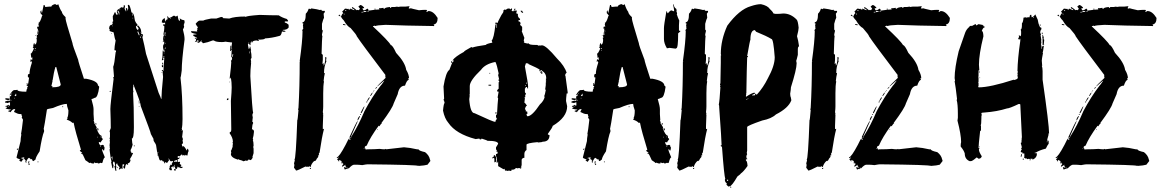

<svg xmlns="http://www.w3.org/2000/svg" viewBox="-20 -773 5604 925"><path d="M243.2 -752.9H247.1L252.9 -749H254.9L260.7 -752.9Q269.5 -726.6 278.3 -715.8Q278.3 -706.5 295.9 -690.4V-682.6Q295.9 -673.3 329.1 -565.4Q329.1 -556.2 356.4 -485.4Q356.4 -478 383.8 -395.5V-393.6H395.5Q452.1 -382.8 452.1 -360.4Q455.6 -360.4 458 -354.5Q451.2 -301.8 436.5 -301.8Q425.3 -295.9 420.9 -295.9V-293.9Q430.7 -260.7 430.7 -247.1V-223.6Q430.7 -213.9 432.6 -194.3H430.7L434.6 -182.6Q432.6 -178.7 432.6 -176.8L436.5 -178.7Q436.5 -173.3 446.3 -159.2L444.3 -155.3Q457.5 -120.1 467.8 -120.1Q469.7 -116.2 469.7 -114.3V-108.4Q472.7 -108.4 475.6 -102.5Q465.8 -90.8 465.8 -86.9L456.1 -88.9V-86.9Q457.5 -73.2 467.8 -73.2Q471.2 -75.2 475.6 -75.2Q478.5 -75.2 481.4 -69.3Q479.5 -69.3 479.5 -67.4Q483.4 -66.9 483.4 -63.5V-57.6L481.4 -47.9Q475.6 -47.9 475.6 -53.7H471.7V-51.8Q471.7 -46.4 485.4 -14.6Q479.5 -14.6 473.6 10.7L469.7 12.7H467.8Q465.8 12.7 465.8 10.7Q458 14.6 454.1 14.6Q448.2 12.7 448.2 10.7L444.3 12.7H440.4Q435.5 8.8 434.6 8.8Q432.6 12.7 432.6 14.6H426.8Q421.4 14.6 415 10.7Q411.1 12.7 409.2 12.7Q409.2 9.8 391.6 -1Q377.9 -31.7 376 -32.2Q370.1 -32.2 370.1 -36.1H376Q376 -38.6 364.3 -45.9Q364.3 -48.8 370.1 -51.8Q342.8 -140.1 335 -180.7Q333 -180.7 333 -182.6L329.1 -180.7Q319.8 -190.9 301.8 -196.3V-198.2L305.7 -200.2L303.7 -204.1Q309.6 -213.4 309.6 -241.2Q301.8 -263.7 301.8 -272.5Q280.8 -272.5 235.4 -252.9Q206.1 -248 206.1 -245.1Q194.3 -168 190.4 -151.4Q192.4 -147.9 192.4 -143.6V-139.6Q182.6 -117.2 170.9 -43.9Q151.4 -15.1 151.4 -4.9L141.6 2.9H139.6Q136.7 2.9 133.8 -6.8Q129.9 -4.9 127.9 -4.9Q127.9 -7.8 120.1 -12.7Q114.7 -12.2 106.4 4.9Q108.4 8.8 108.4 10.7Q104.5 8.8 102.5 8.8V4.9L104.5 1Q102.5 1 98.6 -6.8Q94.7 -4.9 92.8 -4.9V-8.8H96.7V-14.6H92.8L83 -12.7V-8.8L86.9 -10.7L90.8 -4.9Q83.5 6.8 81.1 6.8Q76.2 1 73.2 1V-2.9H77.1V-4.9Q59.6 -10.3 59.6 -14.6L79.1 -92.8Q79.1 -105.5 83 -126H81.1Q85 -143.6 90.8 -196.3L85 -206.1V-208Q85 -210 86.9 -210Q83 -219.7 83 -223.6H75.2Q65.9 -223.6 47.9 -233.4V-235.4L53.7 -247.1H45.9Q37.6 -244.1 30.3 -231.4Q30.3 -235.4 20.5 -235.4V-239.3L32.2 -243.2V-245.1Q6.8 -247.6 6.8 -252.9Q14.6 -252.9 14.6 -258.8H6.8V-262.7Q14.6 -262.7 20.5 -268.6Q21 -264.6 24.4 -264.6H28.3V-280.3Q24.9 -280.3 16.6 -276.4Q13.7 -278.3 4.9 -278.3V-284.2L18.6 -288.1L22.5 -286.1Q30.3 -289.1 30.3 -292L26.4 -293.9Q22.5 -293.5 22.5 -290Q4.9 -292.5 4.9 -295.9Q5.4 -299.8 8.8 -299.8L28.3 -297.9L26.4 -307.6Q34.2 -310.5 34.2 -313.5V-319.3L26.4 -313.5V-315.4Q41 -338.9 47.9 -338.9Q61.5 -338.9 63.5 -340.8Q63.5 -331.1 106.4 -331.1Q107.4 -342.3 112.3 -348.6L110.4 -352.5L114.3 -354.5Q114.3 -360.4 108.4 -360.4V-364.3Q108.4 -366.2 110.4 -366.2L108.4 -370.1V-372.1H112.3V-364.3Q116.7 -364.3 120.1 -399.4Q114.3 -399.4 114.3 -403.3V-411.1Q114.3 -416 122.1 -417Q122.1 -436.5 133.8 -471.7Q131.8 -475.1 131.8 -479.5H129.9V-475.6H126L127.9 -487.3H131.8V-483.4Q135.7 -483.4 135.7 -487.3V-497.1L131.8 -495.1H129.9V-501L127.9 -514.6Q133.3 -514.6 143.6 -540Q140.6 -540 137.7 -545.9L141.6 -547.9Q141.6 -549.8 139.6 -549.8Q141.6 -565.4 145.5 -565.4Q147.5 -562 147.5 -557.6Q157.2 -560.1 157.2 -581.1L155.3 -590.8L159.2 -592.8L157.2 -596.7V-606.4H159.2L163.1 -604.5V-610.4H159.2Q159.2 -613.3 163.1 -627.9H161.1L163.1 -631.8V-635.7L159.2 -633.8V-643.6Q161.1 -643.6 165 -645.5Q165 -643.6 167 -643.6V-647.5L165 -655.3Q167 -659.2 167 -661.1Q165 -661.1 165 -663.1Q172.9 -663.1 182.6 -696.3Q184.6 -696.3 184.6 -698.2L174.8 -710V-717.8Q175.3 -721.7 178.7 -721.7H180.7Q180.7 -719.7 178.7 -719.7Q180.7 -716.3 180.7 -711.9H182.6L190.4 -749H194.3L198.2 -739.3L217.8 -741.2H227.5Q227.5 -747.6 243.2 -752.9ZM165 -626V-620.1H167V-626ZM163.1 -616.2V-612.3H165V-616.2ZM151.4 -604.5H153.3V-600.6H151.4ZM147.5 -538.1 151.4 -536.1V-542Q147.5 -541.5 147.5 -538.1ZM147.5 -532.2V-528.3H149.4V-532.2ZM247.1 -450.2Q239.3 -426.3 233.4 -385.7H231.4Q231.4 -383.8 233.4 -383.8L227.5 -358.4H233.4L231.4 -354.5V-352.5H233.4Q272.5 -352.5 272.5 -366.2L251 -450.2ZM36.1 -325.2V-321.3H38.1V-325.2ZM55.7 -321.3Q55.7 -317.9 49.8 -311.5Q51.8 -311.5 55.7 -309.6Q56.2 -313.5 59.6 -313.5Q57.6 -316.9 57.6 -321.3ZM49.8 -301.8V-297.9H51.8V-301.8ZM32.2 -292V-288.1H34.2V-292ZM18.6 -260.7V-258.8H22.5V-260.7ZM280.3 -260.7H284.2V-256.8H280.3ZM440.4 -180.7Q444.3 -180.2 444.3 -176.8V-172.9H440.4ZM448.2 -155.3H450.2Q454.1 -154.8 454.1 -151.4V-145.5H450.2ZM448.2 -114.3V-110.4H450.2V-114.3ZM461.9 -114.3V-112.3H465.8V-114.3ZM461.9 -71.3V-67.4H465.8V-71.3ZM67.4 -57.6V-55.7Q67.4 -52.7 61.5 -49.8V-55.7Q63.5 -55.7 67.4 -57.6ZM116.2 4.9H122.1V6.8Q122.1 7.8 118.2 12.7V14.6Q124 14.6 124 18.6L118.2 22.5L116.2 8.8ZM161.1 4.9H165V8.8H161.1Z M599.6 -750Q606 -750 613.3 -712.9Q625 -712.9 628.9 -679.7Q628.9 -667.5 652.3 -642.6Q660.2 -631.8 660.2 -619.1H658.2Q658.2 -609.4 666 -607.4Q666 -609.4 668 -609.4V-601.6H669.9Q666 -596.7 666 -593.8Q675.8 -555.2 683.6 -513.7L744.1 -326.2Q755.9 -300.8 755.9 -296.9H757.8Q757.8 -323.7 765.6 -402.3Q763.7 -419.4 763.7 -431.6H759.8V-435.5H765.6V-431.6H767.6Q767.6 -447.8 771.5 -492.2V-496.1L767.6 -494.1Q767.6 -496.1 765.6 -496.1V-494.1L767.6 -484.4L759.8 -482.4V-484.4Q763.7 -494.6 763.7 -525.4V-529.3H767.6V-523.4L771.5 -525.4Q771.5 -523.4 773.4 -523.4V-529.3Q765.6 -529.3 765.6 -546.9Q765.6 -560.5 771.5 -560.5V-562.5Q771.5 -564.5 769.5 -564.5L771.5 -568.4V-572.3Q767.6 -570.3 765.6 -570.3H763.7V-572.3H767.6L765.6 -585.9Q766.1 -599.6 769.5 -599.6L767.6 -609.4Q771.5 -630.4 771.5 -636.7V-648.4Q765.6 -648.4 765.6 -652.3Q766.1 -656.2 769.5 -656.2H771.5L775.4 -654.3V-664.1H773.4L769.5 -662.1Q766.1 -664.1 759.8 -664.1V-668Q759.8 -679.7 773.4 -685.5L775.4 -681.6Q773.4 -677.7 773.4 -675.8Q777.3 -675.8 777.3 -669.9H779.3Q779.3 -679.7 787.1 -679.7V-685.5L785.2 -695.3Q793 -691.4 793 -685.5Q804.7 -688.5 816.4 -697.3H820.3L826.2 -693.4H828.1L834 -697.3H835.9Q839.4 -671.9 845.7 -671.9Q845.7 -677.7 847.7 -677.7L845.7 -681.6V-683.6H847.7Q855 -676.8 867.2 -675.8L869.1 -671.9V-662.1L865.2 -656.2Q865.2 -654.3 867.2 -654.3L865.2 -650.4L867.2 -646.5Q867.2 -640.1 861.3 -630.9Q869.1 -601.6 869.1 -585.9V-582Q855.5 -479.5 855.5 -433.6Q851.1 -398.4 849.6 -398.4Q859.4 -315.9 859.4 -199.2Q859.4 -168 855.5 -152.3L857.4 -148.4L855.5 -144.5V-142.6H857.4V-146.5L861.3 -144.5L857.4 -113.3Q861.3 -105.5 861.3 -101.6L859.4 -97.7L861.3 -85.9V-84Q861.3 -81.1 855.5 -78.1Q857.4 -74.7 857.4 -68.4H859.4Q861.3 -68.4 861.3 -70.3Q868.7 -68.4 878.9 -48.8H880.9Q880.9 -56.6 884.8 -56.6Q888.7 -50.3 888.7 -44.9Q885.3 -40.5 882.8 -23.4L878.9 -25.4L875 -23.4Q875 -27.3 871.1 -27.3Q871.1 -23.4 867.2 -23.4L861.3 -27.3Q861.3 -23.4 857.4 -23.4V-29.3H855.5Q855.5 -27.8 843.8 -19.5L839.8 -21.5Q835.9 -21 835.9 -17.6V-13.7L843.8 -11.7V-7.8L835.9 -5.9Q836.4 7.8 839.8 7.8Q843.8 5.9 845.7 5.9L847.7 9.8Q845.7 13.7 845.7 15.6Q850.6 21.5 853.5 21.5V23.4L849.6 29.3L853.5 31.2L857.4 29.3L859.4 33.2V35.2L851.6 37.1Q851.6 35.2 849.6 35.2Q849.6 37.1 847.7 37.1Q847.7 33.2 843.8 33.2Q843.8 35.2 841.8 35.2Q841.8 32.2 835.9 29.3Q833.5 41 830.1 41H828.1Q825.2 41 822.3 35.2L824.2 31.2Q817.9 27.3 814.5 27.3L816.4 31.2V33.2H812.5V29.3H810.5L804.7 33.2Q808.6 43 808.6 46.9H798.8L794.9 41Q796.4 33.2 798.8 33.2L796.9 29.3L802.7 19.5L806.6 21.5H808.6V19.5Q808.6 17.6 806.6 17.6L814.5 3.9Q810.5 3.9 810.5 2L806.6 3.9H802.7Q800.3 3.9 793 -9.8L791 -5.9Q794.9 -5.4 794.9 -2L785.2 11.7H783.2L777.3 7.8H775.4V13.7H771.5Q771.5 3.9 767.6 3.9Q767.6 5.9 765.6 5.9L759.8 -2L755.9 0H752Q747.6 0 742.2 -23.4Q738.3 -23.4 738.3 -25.4L740.2 -29.3Q736.8 -37.1 732.4 -70.3Q732.4 -77.1 720.7 -93.8Q718.8 -100.6 718.8 -101.6H720.7L707 -127Q707 -133.8 658.2 -261.7Q658.2 -277.8 623 -365.2H621.1V-361.3Q621.1 -359.4 623 -359.4L621.1 -349.6V-341.8Q621.1 -335.4 623 -332Q623 -330.1 621.1 -326.2Q625 -265.6 625 -164.1V-158.2Q625 -105.5 615.2 -105.5Q617.2 -78.1 619.1 -76.2Q613.8 -56.6 609.4 -50.8V-43Q613.3 -43 613.3 -35.2H615.2L619.1 -37.1Q619.1 -35.2 621.1 -35.2Q613.8 -18.1 605.5 -5.9V-3.9H609.4Q606.9 13.7 595.7 13.7V15.6L597.7 19.5L593.8 21.5Q593.8 17.6 589.8 17.6Q584.5 17.6 582 39.1H580.1Q577.1 39.1 574.2 33.2V29.3L578.1 23.4V17.6Q574.7 19.5 570.3 19.5V41H568.4L562.5 37.1Q562.5 40 556.6 43H552.7V41L556.6 33.2L546.9 21.5Q544.9 18.1 544.9 13.7Q542 13.7 539.1 19.5V23.4Q539.1 27.8 541 31.2Q539.1 34.7 539.1 39.1L541 48.8L537.1 50.8Q535.2 47.4 531.2 27.3L535.2 25.4Q533.2 5.9 529.3 5.9H525.4Q525.4 11.7 523.4 11.7L527.3 25.4Q525.4 28.3 525.4 37.1H521.5L515.6 9.8V7.8Q515.6 5.9 517.6 5.9Q511.7 -12.7 507.8 -52.7Q509.8 -56.6 509.8 -58.6Q507.8 -62.5 507.8 -64.5H509.8L507.8 -68.4Q507.8 -76.7 509.8 -89.8L507.8 -93.8Q509.8 -97.2 509.8 -101.6Q509.8 -103.5 507.8 -103.5L509.8 -113.3V-132.8Q509.8 -137.2 507.8 -140.6L513.7 -156.2Q513.7 -191.9 511.7 -248Q511.7 -270 527.3 -392.6L525.4 -402.3H529.3L525.4 -451.2Q531.2 -463.4 537.1 -521.5Q539.1 -521.5 539.1 -527.3Q539.1 -531.2 531.2 -531.2Q531.2 -547.4 537.1 -578.1Q533.2 -583.5 527.3 -617.2Q507.8 -622.1 507.8 -625V-627L509.8 -630.9Q505.9 -630.9 505.9 -634.8V-636.7Q505.9 -650.9 517.6 -654.3Q517.6 -652.3 519.5 -652.3Q519.5 -655.3 523.4 -660.2Q521.5 -663.6 521.5 -668Q525.4 -668 525.4 -671.9Q523.4 -679.7 523.4 -695.3Q531.2 -707 531.2 -712.9H537.1Q537.1 -701.2 546.9 -701.2L544.9 -705.1L546.9 -709Q543 -709 543 -712.9H544.9L543 -716.8V-720.7Q543 -725.1 560.5 -734.4Q560.5 -738.3 568.4 -738.3V-736.3H572.3V-740.2H574.2V-736.3H576.2V-748H578.1Q582 -747.6 582 -744.1V-742.2L580.1 -730.5Q585.9 -721.7 585.9 -718.8H587.9V-722.7L585.9 -732.4Q587.9 -732.4 591.8 -734.4Q593.8 -731.4 593.8 -722.7H595.7L597.7 -732.4V-734.4L595.7 -748ZM556.6 -728.5V-724.6H558.6V-728.5ZM546.9 -722.7V-716.8Q552.7 -710.9 552.7 -703.1H554.7V-712.9Q550.8 -721.7 546.9 -722.7ZM617.2 -709V-697.3H619.1V-709ZM619.1 -687.5V-683.6H621.1V-687.5ZM798.8 -683.6V-681.6H802.7V-683.6ZM640.6 -652.3V-650.4Q641.1 -646.5 644.5 -646.5V-648.4Q644.5 -652.3 640.6 -652.3ZM519.5 -650.4V-646.5H521.5V-650.4ZM634.8 -648.4Q634.8 -632.3 646.5 -627V-628.9Q644.5 -632.8 644.5 -634.8L648.4 -632.8V-634.8Q645 -643.6 636.7 -648.4ZM642.6 -623V-621.1H646.5V-623ZM642.6 -619.1V-617.2Q648.4 -607.4 648.4 -603.5H652.3Q652.3 -607.4 646.5 -619.1ZM662.1 -619.1H664.1V-615.2H662.1ZM773.4 -617.2V-601.6H777.3V-603.5L775.4 -607.4Q777.3 -610.8 777.3 -615.2V-617.2ZM515.6 -611.3H519.5V-609.4H515.6ZM660.2 -603.5V-599.6H662.1V-603.5ZM654.3 -597.7V-595.7Q656.2 -591.8 656.2 -589.8H658.2V-595.7ZM769.5 -591.8V-587.9H771.5V-591.8ZM775.4 -566.4V-562.5H777.3V-566.4ZM775.4 -544.9V-537.1H777.3V-544.9ZM769.5 -539.1V-535.2H771.5V-539.1ZM769.5 -519.5V-515.6H771.5V-519.5ZM767.6 -502V-498H771.5V-502ZM761.7 -470.7H765.6V-462.9H761.7ZM759.8 -459H765.6V-449.2H763.7Q759.8 -449.2 759.8 -453.1ZM757.8 -423.8H761.7V-421.9H757.8ZM511.7 -335.9 513.7 -332 509.8 -330.1 507.8 -334ZM646.5 -287.1H650.4V-285.2H646.5ZM648.4 -279.3H652.3V-275.4H648.4ZM648.4 -259.8H652.3V-257.8H648.4ZM625 -72.3H628.9V-68.4H625ZM859.4 -66.4V-64.5H863.3V-66.4ZM740.2 -41V-37.1H742.2V-41ZM515.6 -13.7Q519.5 -13.7 519.5 -3.9H521.5V-19.5Q518.6 -19.5 515.6 -13.7ZM843.8 -15.6H845.7V-11.7H843.8ZM818.4 2Q820.3 5.9 820.3 7.8L824.2 5.9H830.1L834 7.8V2Q834 -2 830.1 -2H828.1Q823.2 2 818.4 2ZM818.4 21.5Q818.8 25.4 822.3 25.4V21.5ZM544.9 33.2H548.8Q548.8 37.1 544.9 37.1ZM822.3 41H826.2V48.8H822.3Q818.4 48.8 818.4 44.9Q818.8 41 822.3 41Z M932.1 -576.2 934.1 -580.1Q928.2 -580.1 928.2 -576.2ZM1098.1 -498Q1102.1 -498 1104 -511.7H1100.1ZM1182.1 -515.6V-525.4H1180.2V-515.6ZM1180.2 -564.5V-568.4Q1176.3 -567.9 1176.3 -564.5ZM932.1 -576.2V-574.2L918.5 -570.3L924.3 -578.1V-585.9Q918.5 -585.9 918.5 -589.8L922.4 -591.8Q922.9 -587.9 926.3 -587.9H930.2Q930.2 -591.8 912.6 -599.6L910.6 -603.5V-605.5Q918.5 -607.4 926.3 -607.4V-609.4Q900.9 -613.8 900.9 -619.1V-623Q906.7 -623 930.2 -621.1Q930.2 -625 928.2 -628.9L932.1 -630.9L930.2 -634.8V-636.7L934.1 -642.6Q929.7 -643.6 922.4 -658.2Q935.1 -673.8 941.9 -673.8H959.5Q964.8 -677.7 996.6 -683.6H1022L1045.4 -691.4Q1055.2 -690.4 1055.2 -685.5Q1074.7 -683.6 1084.5 -683.6Q1110.8 -693.4 1160.6 -693.4L1164.6 -691.4Q1164.6 -696.3 1231 -701.2Q1287.1 -699.2 1322.8 -699.2Q1337.9 -688.5 1361.8 -681.6L1367.7 -673.8V-669.9H1352.1V-664.1Q1361.3 -663.1 1371.6 -652.3L1369.6 -648.4Q1371.6 -644.5 1371.6 -642.6Q1365.2 -628.9 1342.3 -628.9V-627Q1356 -625 1356 -621.1Q1351.6 -621.1 1348.1 -619.1Q1344.7 -621.1 1338.4 -621.1Q1334.5 -599.6 1324.7 -599.6Q1289.6 -589.8 1256.3 -587.9Q1256.3 -582 1223.1 -582V-580.1H1227.1V-576.2H1221.2Q1219.2 -576.2 1219.2 -578.1Q1195.8 -578.1 1195.8 -568.4H1191.9V-574.2Q1188 -574.2 1186 -558.6Q1188 -558.6 1188 -556.6L1184.1 -554.7Q1181.2 -562.5 1178.2 -562.5Q1174.3 -562 1174.3 -558.6Q1178.2 -540.5 1178.2 -537.1Q1181.6 -537.1 1184.1 -546.9Q1182.1 -546.9 1182.1 -548.8H1186Q1188 -535.6 1189.9 -531.2Q1189.9 -529.3 1188 -529.3Q1191.9 -513.7 1191.9 -494.1L1188 -488.3L1189.9 -476.6Q1189.9 -474.6 1188 -474.6L1189.9 -470.7Q1186 -434.6 1186 -406.2Q1195.8 -235.4 1199.7 -230.5Q1195.8 -222.7 1195.8 -218.8L1197.8 -207Q1195.8 -193.8 1195.8 -185.5Q1199.7 -185.5 1199.7 -179.7Q1195.3 -174.3 1193.8 -150.4Q1203.6 -148.4 1203.6 -138.7Q1201.7 -116.7 1197.8 -105.5Q1199.7 -102.1 1199.7 -97.7H1197.8Q1201.7 -88.9 1201.7 -72.3Q1201.7 -66.4 1199.7 -66.4L1201.7 -56.6V-35.2Q1201.7 -33.2 1195.8 -15.6Q1197.8 -15.6 1197.8 -13.7Q1190.4 -2 1188 -2H1184.1L1178.2 -5.9Q1177.7 -0.5 1168.5 2L1164.6 0Q1156.7 3.9 1150.9 3.9Q1150.9 1 1131.3 -3.9Q1131.3 -5.9 1129.4 -5.9L1125.5 -3.9Q1092.3 -14.2 1092.3 -31.2Q1094.2 -35.2 1094.2 -37.1L1092.3 -46.9Q1094.7 -46.9 1100.1 -64.5H1102.1Q1102.1 -66.4 1100.1 -66.4Q1102.1 -77.1 1102.1 -82L1100.1 -85.9L1102.1 -89.8Q1102.1 -108.9 1086.4 -130.9Q1086.4 -136.7 1088.4 -136.7Q1094.2 -136.7 1094.2 -150.4Q1092.3 -251 1092.3 -287.1Q1096.2 -332.5 1096.2 -351.6Q1096.2 -378.9 1092.3 -398.4H1090.3V-394.5H1086.4Q1094.2 -459.5 1094.2 -474.6Q1092.3 -478.5 1092.3 -480.5Q1098.1 -482.4 1098.1 -493.2Q1098.1 -498 1094.2 -498Q1096.2 -521.5 1096.2 -529.3Q1096.2 -533.2 1092.3 -533.2V-527.3H1088.4L1090.3 -552.7H1094.2Q1094.2 -548.8 1096.2 -535.2H1098.1V-537.1Q1096.2 -547.9 1096.2 -554.7L1098.1 -568.4Q1071.8 -570.8 1066.9 -572.3Q1056.2 -570.3 1049.3 -570.3Q1018.6 -570.3 1010.3 -578.1H1004.4Q981 -568.4 957.5 -564.5Q957.5 -567.4 949.7 -572.3Q951.7 -576.2 951.7 -578.1H949.7Q942.9 -566.4 932.1 -566.4V-572.3Q938 -572.3 938 -578.1L934.1 -576.2ZM1076.7 -291H1072.8Q1072.8 -298.8 1076.7 -298.8H1080.6V-294.9Q1080.6 -291 1076.7 -291ZM1088.4 -377H1084.5V-378.9H1088.4Z M1480.5 -732.4Q1509.8 -728.5 1521.5 -724.6Q1525.4 -726.6 1527.3 -726.6Q1527.3 -723.6 1533.2 -720.7H1544.9V-714.8L1539.1 -707L1541 -687.5Q1537.1 -681.6 1531.2 -658.2V-630.9L1535.2 -625L1531.2 -607.4Q1531.2 -601.1 1533.2 -597.7Q1531.2 -592.3 1529.3 -513.7Q1532.2 -513.7 1535.2 -507.8V-484.4L1533.2 -464.8L1539.1 -468.8V-457Q1543.5 -457 1546.9 -482.4V-498H1548.8Q1552.7 -497.6 1552.7 -494.1L1550.8 -482.4L1552.7 -478.5Q1541 -452.6 1541 -421.9L1544.9 -419.9Q1541 -403.8 1539.1 -382.8Q1539.1 -380.9 1541 -380.9Q1537.1 -361.8 1537.1 -324.2V-259.8Q1537.1 -249 1535.2 -232.4Q1537.1 -229.5 1537.1 -220.7H1535.2Q1535.2 -218.8 1537.1 -218.8Q1535.2 -182.6 1535.2 -166V-150.4L1539.1 -152.3H1541Q1531.2 -115.7 1519.5 -37.1L1515.6 -35.2L1517.6 -31.2L1515.6 -27.3Q1517.6 -27.3 1517.6 -25.4Q1513.7 -23.4 1511.7 -23.4Q1513.7 -19.5 1513.7 -17.6Q1503.9 -6.8 1503.9 -3.9Q1503.9 -1 1496.1 3.9Q1496.1 2 1494.1 2Q1479.5 16.1 1476.6 31.2H1472.7V27.3Q1466.8 29.3 1466.8 31.2L1462.9 29.3Q1460.9 29.3 1460.9 31.2L1451.2 29.3Q1413.6 48.8 1406.2 48.8Q1406.2 46.9 1396.5 35.2V33.2L1398.4 21.5Q1396.5 17.6 1396.5 15.6Q1396.5 12.2 1400.4 0L1398.4 -3.9Q1405.3 -3.9 1412.1 -193.4Q1414.1 -193.4 1418 -242.2Q1418 -244.1 1416 -244.1L1418 -253.9Q1423.8 -353.5 1423.8 -476.6H1425.8Q1425.8 -478.5 1423.8 -478.5Q1437.5 -576.2 1437.5 -623Q1435.5 -627 1435.5 -628.9Q1438.5 -628.9 1441.4 -636.7Q1439.5 -640.6 1439.5 -642.6H1441.4L1439.5 -646.5V-650.4L1441.4 -660.2H1437.5V-666Q1453.1 -666 1453.1 -707Q1462.9 -716.3 1466.8 -730.5H1472.7L1476.6 -728.5Q1477.1 -732.4 1480.5 -732.4ZM1478.5 35.2V37.1Q1478.5 41 1474.6 41H1472.7V37.1Q1474.6 37.1 1478.5 35.2Z M1642.1 -723.6Q1642.6 -719.7 1646 -719.7H1647.9V-723.6ZM1732.9 -59.6V-55.7H1734.9V-59.6ZM1668.5 -112.3V-108.4Q1672.4 -108.4 1672.4 -112.3ZM1636.2 -708V-704.1L1640.1 -702.1Q1638.2 -706.1 1638.2 -708ZM1722.2 -715.8V-711.9Q1725.6 -713.9 1730 -713.9V-715.8ZM1749.5 -719.7V-717.8H1757.3V-719.7ZM1731.9 -719.7V-713.9Q1734.4 -715.8 1745.6 -715.8Q1745.6 -719.7 1741.7 -719.7ZM1718.3 -749Q1724.6 -747.1 1733.9 -737.3V-733.4H1726.1Q1728.5 -723.6 1731.9 -723.6H1733.9Q1740.7 -723.6 1749.5 -731.4Q1752.4 -731.4 1755.4 -725.6Q1753.4 -725.6 1753.4 -723.6Q1755.4 -723.6 1755.4 -721.7Q1791 -727.5 1808.1 -727.5L1806.2 -731.4V-733.4H1814L1827.6 -735.4V-731.4H1833.5Q1833.5 -736.8 1858.9 -739.3V-735.4H1864.7V-739.3H1882.3L1894 -741.2Q1896 -741.2 1896 -739.3L1909.7 -741.2H1933.1L1952.6 -743.2V-741.2L1948.7 -733.4Q1952.6 -731.4 1954.6 -731.4L1958.5 -733.4Q1963.4 -731.4 1998.5 -723.6Q2015.6 -725.6 2027.8 -725.6H2033.7L2037.6 -723.6L2033.7 -715.8H2037.6L2043.5 -719.7H2045.4Q2067.9 -719.7 2088.4 -686.5Q2088.4 -659.2 2070.8 -655.3H2068.8L2072.8 -649.4Q2070.8 -649.4 2070.8 -647.5Q1925.3 -649.4 1837.4 -653.3Q1794.9 -651.4 1788.6 -647.5L1784.7 -649.4Q1781.2 -647.5 1776.9 -647.5V-645.5Q1852.5 -575.2 1862.8 -555.7Q1871.1 -555.7 1888.2 -518.6Q1932.1 -471.7 1937 -436.5Q1950.2 -414.6 1950.7 -395.5L1946.8 -397.5V-395.5Q1948.7 -392.1 1948.7 -387.7Q1940.4 -387.7 1931.2 -360.4Q1903.3 -360.4 1896 -319.3L1876.5 -274.4Q1871.1 -252.4 1817.9 -180.7Q1819.8 -180.7 1819.8 -178.7Q1816.4 -178.7 1808.1 -165H1806.2Q1806.2 -167 1804.2 -167Q1763.7 -111.8 1746.6 -71.3Q1737.8 -68.8 1736.8 -63.5L1742.7 -51.8L1746.6 -53.7H1754.4Q1783.2 -53.7 1809.1 -55.7Q1821.8 -53.7 1834.5 -53.7L1838.4 -55.7Q1840.3 -55.7 1840.3 -53.7Q1920.9 -63.5 1926.3 -63.5Q1955.6 -61.5 1988.8 -53.7H1996.6Q1996.6 -46.9 2027.8 -40Q2047.4 -24.9 2051.3 -4.9Q2053.2 -1.5 2053.2 2.9L2039.6 20.5Q2026.9 24.4 1996.6 26.4V24.4Q1994.6 24.4 1994.6 26.4Q1994.6 21 1750.5 18.6Q1745.6 18.6 1725.1 22.5Q1708 20.5 1695.8 20.5H1686Q1676.8 20.5 1660.6 38.1H1656.7V34.2H1654.8V42L1650.9 40L1641.1 43.9Q1637.2 36.1 1637.2 32.2H1639.2Q1642.6 34.2 1647 34.2H1650.9L1641.1 24.4H1645V20.5L1629.4 30.3Q1629.4 28.3 1627.4 28.3Q1627.4 25.4 1635.3 16.6Q1631.3 16.6 1631.3 10.7H1629.4V14.6H1625.5V2.9L1613.8 -2.9V4.9H1611.8Q1611.8 1 1604 -4.9L1611.8 -12.7V-14.6L1604 -10.7L1602.1 -14.6Q1613.8 -16.1 1645 -75.2Q1659.2 -104.5 1660.6 -104.5H1662.6Q1662.6 -98.6 1666.5 -98.6L1668.5 -102.5V-104.5H1664.6V-114.3Q1697.3 -186 1702.6 -190.4V-186.5Q1670.4 -115.7 1670.4 -114.3H1672.4Q1708 -170.4 1735.8 -237.3Q1773.9 -308.6 1814 -360.4Q1815.4 -360.4 1831.5 -383.8H1829.6L1798.3 -356.4V-358.4Q1798.3 -360.4 1837.4 -397.5V-399.4Q1837.4 -403.8 1835.4 -407.2L1837.4 -411.1Q1720.2 -565.4 1698.7 -598.6Q1698.7 -604.5 1669.4 -637.7Q1652.8 -646 1636.2 -674.8Q1629.4 -680.7 1622.6 -692.4Q1628.9 -708 1632.3 -708V-711.9L1628.4 -717.8Q1630.4 -717.8 1642.1 -731.4H1646L1655.8 -729.5Q1655.8 -731.4 1657.7 -731.4Q1658.2 -727.5 1661.6 -727.5H1667.5L1665.5 -731.4H1667.5L1687 -723.6V-725.6Q1687 -729.5 1675.3 -733.4V-735.4L1677.2 -739.3Q1683.6 -736.3 1698.7 -723.6L1702.6 -725.6Q1706.5 -723.6 1708.5 -723.6Q1708.5 -726.6 1714.4 -729.5Q1714.4 -732.4 1706.5 -741.2Q1714.4 -749 1718.3 -749ZM1798.3 -151.4H1800.3V-147.5H1798.3ZM1712.4 -213.9H1714.4V-211.9Q1705.6 -192.4 1702.6 -192.4V-194.3Q1702.6 -204.1 1712.4 -213.9ZM1714.4 -223.6H1718.3V-219.7H1714.4ZM1735.8 -260.7V-258.8Q1725.1 -231 1720.2 -227.5H1718.3V-231.4Q1732.4 -260.7 1735.8 -260.7ZM1749.5 -286.1V-282.2Q1749.5 -278.3 1745.6 -278.3V-282.2Q1746.1 -286.1 1749.5 -286.1ZM1759.3 -303.7H1761.2V-301.8Q1752.4 -286.1 1749.5 -286.1V-290Q1756.8 -303.7 1759.3 -303.7ZM1774.9 -327.1V-325.2Q1769.5 -312 1763.2 -309.6V-311.5Q1770.5 -326.2 1774.9 -327.1ZM1776.9 -333H1778.8V-329.1H1776.9ZM1780.8 -338.9H1782.7V-335H1780.8ZM1796.4 -354.5V-352.5Q1796.4 -349.6 1788.6 -344.7V-346.7Q1788.6 -349.6 1796.4 -354.5ZM1632.3 -657.2H1634.3L1644 -655.3V-651.4H1642.1L1632.3 -653.3ZM1614.7 -702.1Q1617.7 -702.1 1620.6 -694.3H1618.7Q1610.8 -697.3 1610.8 -700.2ZM1784.7 -731.4H1788.6V-727.5H1784.7Z M2426.3 -731.9H2434.1L2441.9 -727.5V-731.9H2446.8V-723.1H2444.3Q2444.8 -719.2 2449.2 -719.2H2454.6Q2454.6 -723.6 2460 -731.9H2462.4V-725.6Q2457 -724.6 2457 -721.2H2460Q2464.8 -723.1 2467.3 -723.1Q2467.3 -721.2 2470.2 -721.2L2467.3 -710.9Q2467.3 -706.5 2475.1 -706.5V-695.8Q2480.5 -683.1 2485.4 -683.1V-676.8Q2477.5 -676.8 2477.5 -672.9V-670.4Q2483.9 -670.4 2488.3 -662.1L2485.4 -651.9Q2489.7 -651.9 2495.6 -643.1V-626.5Q2495.6 -624 2493.2 -624L2506.3 -590.3Q2503.4 -582 2503.4 -575.7Q2506.3 -571.8 2506.3 -569.3Q2503.4 -569.3 2503.4 -567.4Q2520 -563 2524.4 -563Q2524.4 -564.9 2526.9 -564.9Q2526.9 -556.6 2557.6 -556.6H2567.9L2575.7 -552.7Q2580.6 -554.7 2583.5 -554.7V-552.7L2588.9 -554.7H2591.3Q2610.4 -554.7 2663.6 -491.2Q2700.2 -455.1 2710 -421.9Q2706.1 -421.9 2702.1 -411.1L2704.6 -406.7V-404.8L2714.8 -329.1V-322.8H2710Q2707 -297.9 2707 -286.6L2712.4 -261.2Q2712.4 -208 2642.6 -166.5Q2642.6 -159.7 2619.6 -128.4V-124.5Q2622.1 -124.5 2627.4 -122.1Q2627.4 -90.3 2593.8 -90.3Q2593.8 -87.9 2570.8 -86.4V-88.4Q2516.6 -83.5 2516.6 -75.7V-50.3Q2506.3 -43.5 2506.3 -31.2V-12.7Q2496.6 -12.7 2493.2 -3.9V21.5L2490.7 31.7Q2493.2 31.7 2493.2 33.7H2488.3L2490.7 38.1V40L2480.5 36.1Q2475.6 38.1 2472.7 38.1Q2467.8 36.1 2464.8 36.1Q2463.9 41.5 2452.1 44.4H2444.3Q2444.3 50.8 2441.9 50.8L2431.2 48.8L2426.3 50.8L2420.9 48.8H2413.1Q2410.6 41.5 2410.6 40L2405.8 42.5Q2381.3 27.3 2379.9 27.3V6.3H2377.4V10.7H2372.1L2374.5 2.4L2372.1 -16.6H2369.6V-2Q2372.1 2 2372.1 4.4L2364.3 8.8H2361.8V-8.3L2359.4 -12.7L2354 -10.3H2351.6V-14.6Q2359.4 -14.6 2359.4 -25.4H2361.8Q2366.7 -25.4 2366.7 -19H2372.1L2369.6 -22.9V-31.2Q2377.4 -31.2 2377.4 -35.6V-42H2372.1V-46.4L2374.5 -50.3Q2369.6 -50.3 2369.6 -54.7V-63L2379.9 -80.1Q2379.9 -94.7 2328.1 -94.7Q2328.1 -96.7 2299.8 -105.5Q2299.8 -101.1 2294.9 -101.1Q2289.6 -101.1 2289.6 -105.5L2271.5 -103Q2176.3 -127.9 2140.1 -181.2Q2122.1 -201.7 2114.3 -240.2Q2117.7 -276.4 2122.1 -276.4Q2119.6 -291 2116.7 -291Q2116.7 -293 2119.6 -297.4Q2116.7 -344.7 2116.7 -356.4Q2127.9 -425.8 2145 -436.5Q2158.2 -468.8 2158.2 -470.2Q2152.8 -470.2 2152.8 -474.6Q2153.8 -478.5 2158.2 -478.5V-472.2Q2164.1 -472.2 2166 -482.9L2160.6 -481V-482.9Q2173.3 -500.5 2214.8 -522.9Q2214.8 -526.9 2251 -546.4L2255.9 -543.9Q2272 -549.8 2320.3 -556.6Q2323.2 -562 2351.6 -567.4V-569.3L2348.6 -577.6Q2359.4 -587.4 2366.7 -653.8H2369.6L2366.7 -658.2V-664.1H2372.1L2377.4 -662.1Q2377.4 -667 2395.5 -700.2Q2405.8 -713.9 2405.8 -719.2Q2402.8 -719.2 2402.8 -721.2Q2406.7 -721.2 2410.6 -727.5L2416 -725.6ZM2488.3 -721.2H2495.6Q2495.6 -717.8 2501 -712.9L2495.6 -710.9L2488.3 -719.2ZM2372.1 -658.2V-639.2H2374.5V-658.2ZM2243.2 -358.4V-318.4Q2243.2 -316.4 2240.7 -316.4Q2240.7 -314 2243.2 -314L2240.7 -294.9Q2245.6 -227.5 2266.6 -227.5Q2356.4 -185.5 2366.7 -185.5Q2366.7 -193.8 2374.5 -200.2V-206.5H2372.1V-202.1H2369.6V-217.3L2374.5 -223.6Q2377.4 -279.3 2379.9 -299.3L2377.4 -303.7L2382.3 -331.1Q2377.4 -333 2374.5 -333Q2374.5 -339.8 2382.3 -345.7V-377.4H2384.8V-381.8L2379.9 -388.2L2384.8 -390.1Q2379.9 -408.2 2379.9 -411.1Q2382.3 -418.5 2382.3 -419.4Q2374 -461.4 2366.7 -474.6Q2317.4 -464.8 2297.4 -436.5Q2243.2 -384.8 2243.2 -358.4ZM2513.7 -468.3 2508.8 -453.1Q2524.4 -370.6 2524.4 -354H2521.5L2524.4 -350.1V-347.7H2519V-354H2513.7Q2513.7 -351.1 2508.8 -345.7V-329.1Q2509.3 -324.7 2513.7 -324.7Q2512.2 -312 2508.8 -312L2511.2 -307.6Q2511.2 -303.7 2506.3 -303.7L2508.8 -299.3L2506.3 -278.3Q2509.3 -278.3 2519 -263.7Q2512.7 -263.7 2508.8 -246.6Q2513.7 -246.6 2513.7 -233.9H2516.6V-238.3H2519L2521.5 -225.6Q2516.6 -225.1 2516.6 -221.2Q2518.6 -212.9 2521.5 -212.9Q2543 -212.9 2581.1 -270Q2599.6 -286.6 2604 -305.7L2601.6 -310.1Q2605.5 -316.4 2609.4 -339.4Q2609.4 -341.8 2606.4 -341.8L2609.4 -362.8V-375.5Q2609.4 -377.4 2611.8 -377.4L2609.4 -381.8V-383.8Q2609.4 -385.7 2611.8 -385.7Q2609.4 -390.1 2609.4 -392.1Q2609.4 -394.5 2611.8 -394.5Q2611.8 -419.9 2591.3 -432.1V-434.6H2583.5V-430.2H2578.1V-432.1L2581.1 -436.5Q2571.3 -444.8 2526.9 -463.9Q2526.9 -468.3 2513.7 -468.3ZM2588.9 -430.2H2591.3L2588.9 -425.8V-423.8H2593.8V-421.9Q2593.8 -417.5 2588.9 -417.5L2583.5 -423.8V-425.8Q2584.5 -430.2 2588.9 -430.2ZM2338.4 -421.9H2341.3V-417.5H2338.4ZM2516.6 -375.5V-369.1H2519V-375.5ZM2333.5 -364.7H2346.2V-360.4H2333.5ZM2511.2 -362.8V-358.4H2513.7V-362.8ZM2366.7 -231.9H2372.1V-225.6H2366.7Z M2971.7 -752.9H2975.6L2981.4 -749H2983.4L2989.3 -752.9Q2998 -726.6 3006.8 -715.8Q3006.8 -706.5 3024.4 -690.4V-682.6Q3024.4 -673.3 3057.6 -565.4Q3057.6 -556.2 3085 -485.4Q3085 -478 3112.3 -395.5V-393.6H3124Q3180.7 -382.8 3180.7 -360.4Q3184.1 -360.4 3186.5 -354.5Q3179.7 -301.8 3165 -301.8Q3153.8 -295.9 3149.4 -295.9V-293.9Q3159.2 -260.7 3159.2 -247.1V-223.6Q3159.2 -213.9 3161.1 -194.3H3159.2L3163.1 -182.6Q3161.1 -178.7 3161.1 -176.8L3165 -178.7Q3165 -173.3 3174.8 -159.2L3172.9 -155.3Q3186 -120.1 3196.3 -120.1Q3198.2 -116.2 3198.2 -114.3V-108.4Q3201.2 -108.4 3204.1 -102.5Q3194.3 -90.8 3194.3 -86.9L3184.6 -88.9V-86.9Q3186 -73.2 3196.3 -73.2Q3199.7 -75.2 3204.1 -75.2Q3207 -75.2 3210 -69.3Q3208 -69.3 3208 -67.4Q3211.9 -66.9 3211.9 -63.5V-57.6L3210 -47.9Q3204.1 -47.9 3204.1 -53.7H3200.2V-51.8Q3200.2 -46.4 3213.9 -14.6Q3208 -14.6 3202.1 10.7L3198.2 12.7H3196.3Q3194.3 12.7 3194.3 10.7Q3186.5 14.6 3182.6 14.6Q3176.8 12.7 3176.8 10.7L3172.9 12.7H3168.9Q3164.1 8.8 3163.1 8.8Q3161.1 12.7 3161.1 14.6H3155.3Q3149.9 14.6 3143.6 10.7Q3139.6 12.7 3137.7 12.7Q3137.7 9.8 3120.1 -1Q3106.4 -31.7 3104.5 -32.2Q3098.6 -32.2 3098.6 -36.1H3104.5Q3104.5 -38.6 3092.8 -45.9Q3092.8 -48.8 3098.6 -51.8Q3071.3 -140.1 3063.5 -180.7Q3061.5 -180.7 3061.5 -182.6L3057.6 -180.7Q3048.3 -190.9 3030.3 -196.3V-198.2L3034.2 -200.2L3032.2 -204.1Q3038.1 -213.4 3038.1 -241.2Q3030.3 -263.7 3030.3 -272.5Q3009.3 -272.5 2963.9 -252.9Q2934.6 -248 2934.6 -245.1Q2922.9 -168 2918.9 -151.4Q2920.9 -147.9 2920.9 -143.6V-139.6Q2911.1 -117.2 2899.4 -43.9Q2879.9 -15.1 2879.9 -4.9L2870.1 2.9H2868.2Q2865.2 2.9 2862.3 -6.8Q2858.4 -4.9 2856.4 -4.9Q2856.4 -7.8 2848.6 -12.7Q2843.3 -12.2 2835 4.9Q2836.9 8.8 2836.9 10.7Q2833 8.8 2831.1 8.8V4.9L2833 1Q2831.1 1 2827.1 -6.8Q2823.2 -4.9 2821.3 -4.9V-8.8H2825.2V-14.6H2821.3L2811.5 -12.7V-8.8L2815.4 -10.7L2819.3 -4.9Q2812 6.8 2809.6 6.8Q2804.7 1 2801.8 1V-2.9H2805.7V-4.9Q2788.1 -10.3 2788.1 -14.6L2807.6 -92.8Q2807.6 -105.5 2811.5 -126H2809.6Q2813.5 -143.6 2819.3 -196.3L2813.5 -206.1V-208Q2813.5 -210 2815.4 -210Q2811.5 -219.7 2811.5 -223.6H2803.7Q2794.4 -223.6 2776.4 -233.4V-235.4L2782.2 -247.1H2774.4Q2766.1 -244.1 2758.8 -231.4Q2758.8 -235.4 2749 -235.4V-239.3L2760.7 -243.2V-245.1Q2735.4 -247.6 2735.4 -252.9Q2743.2 -252.9 2743.2 -258.8H2735.4V-262.7Q2743.2 -262.7 2749 -268.6Q2749.5 -264.6 2752.9 -264.6H2756.8V-280.3Q2753.4 -280.3 2745.1 -276.4Q2742.2 -278.3 2733.4 -278.3V-284.2L2747.1 -288.1L2751 -286.1Q2758.8 -289.1 2758.8 -292L2754.9 -293.9Q2751 -293.5 2751 -290Q2733.4 -292.5 2733.4 -295.9Q2733.9 -299.8 2737.3 -299.8L2756.8 -297.9L2754.9 -307.6Q2762.7 -310.5 2762.7 -313.5V-319.3L2754.9 -313.5V-315.4Q2769.5 -338.9 2776.4 -338.9Q2790 -338.9 2792 -340.8Q2792 -331.1 2835 -331.1Q2835.9 -342.3 2840.8 -348.6L2838.9 -352.5L2842.8 -354.5Q2842.8 -360.4 2836.9 -360.4V-364.3Q2836.9 -366.2 2838.9 -366.2L2836.9 -370.1V-372.1H2840.8V-364.3Q2845.2 -364.3 2848.6 -399.4Q2842.8 -399.4 2842.8 -403.3V-411.1Q2842.8 -416 2850.6 -417Q2850.6 -436.5 2862.3 -471.7Q2860.4 -475.1 2860.4 -479.5H2858.4V-475.6H2854.5L2856.4 -487.3H2860.4V-483.4Q2864.3 -483.4 2864.3 -487.3V-497.1L2860.4 -495.1H2858.4V-501L2856.4 -514.6Q2861.8 -514.6 2872.1 -540Q2869.1 -540 2866.2 -545.9L2870.1 -547.9Q2870.1 -549.8 2868.2 -549.8Q2870.1 -565.4 2874 -565.4Q2876 -562 2876 -557.6Q2885.7 -560.1 2885.7 -581.1L2883.8 -590.8L2887.7 -592.8L2885.7 -596.7V-606.4H2887.7L2891.6 -604.5V-610.4H2887.7Q2887.7 -613.3 2891.6 -627.9H2889.6L2891.6 -631.8V-635.7L2887.7 -633.8V-643.6Q2889.6 -643.6 2893.6 -645.5Q2893.6 -643.6 2895.5 -643.6V-647.5L2893.6 -655.3Q2895.5 -659.2 2895.5 -661.1Q2893.6 -661.1 2893.6 -663.1Q2901.4 -663.1 2911.1 -696.3Q2913.1 -696.3 2913.1 -698.2L2903.3 -710V-717.8Q2903.8 -721.7 2907.2 -721.7H2909.2Q2909.2 -719.7 2907.2 -719.7Q2909.2 -716.3 2909.2 -711.9H2911.1L2918.9 -749H2922.9L2926.8 -739.3L2946.3 -741.2H2956.1Q2956.1 -747.6 2971.7 -752.9ZM2893.6 -626V-620.1H2895.5V-626ZM2891.6 -616.2V-612.3H2893.6V-616.2ZM2879.9 -604.5H2881.8V-600.6H2879.9ZM2876 -538.1 2879.9 -536.1V-542Q2876 -541.5 2876 -538.1ZM2876 -532.2V-528.3H2877.9V-532.2ZM2975.6 -450.2Q2967.8 -426.3 2961.9 -385.7H2960Q2960 -383.8 2961.9 -383.8L2956.1 -358.4H2961.9L2960 -354.5V-352.5H2961.9Q3001 -352.5 3001 -366.2L2979.5 -450.2ZM2764.6 -325.2V-321.3H2766.6V-325.2ZM2784.2 -321.3Q2784.2 -317.9 2778.3 -311.5Q2780.3 -311.5 2784.2 -309.6Q2784.7 -313.5 2788.1 -313.5Q2786.1 -316.9 2786.1 -321.3ZM2778.3 -301.8V-297.9H2780.3V-301.8ZM2760.7 -292V-288.1H2762.7V-292ZM2747.1 -260.7V-258.8H2751V-260.7ZM3008.8 -260.7H3012.7V-256.8H3008.8ZM3168.9 -180.7Q3172.9 -180.2 3172.9 -176.8V-172.9H3168.9ZM3176.8 -155.3H3178.7Q3182.6 -154.8 3182.6 -151.4V-145.5H3178.7ZM3176.8 -114.3V-110.4H3178.7V-114.3ZM3190.4 -114.3V-112.3H3194.3V-114.3ZM3190.4 -71.3V-67.4H3194.3V-71.3ZM2795.9 -57.6V-55.7Q2795.9 -52.7 2790 -49.8V-55.7Q2792 -55.7 2795.9 -57.6ZM2844.7 4.9H2850.6V6.8Q2850.6 7.8 2846.7 12.7V14.6Q2852.5 14.6 2852.5 18.6L2846.7 22.5L2844.7 8.8ZM2889.6 4.9H2893.6V8.8H2889.6Z M3326.7 -732.4Q3356 -728.5 3367.7 -724.6Q3371.6 -726.6 3373.5 -726.6Q3373.5 -723.6 3379.4 -720.7H3391.1V-714.8L3385.3 -707L3387.2 -687.5Q3383.3 -681.6 3377.4 -658.2V-630.9L3381.3 -625L3377.4 -607.4Q3377.4 -601.1 3379.4 -597.7Q3377.4 -592.3 3375.5 -513.7Q3378.4 -513.7 3381.3 -507.8V-484.4L3379.4 -464.8L3385.3 -468.8V-457Q3389.6 -457 3393.1 -482.4V-498H3395Q3398.9 -497.6 3398.9 -494.1L3397 -482.4L3398.9 -478.5Q3387.2 -452.6 3387.2 -421.9L3391.1 -419.9Q3387.2 -403.8 3385.3 -382.8Q3385.3 -380.9 3387.2 -380.9Q3383.3 -361.8 3383.3 -324.2V-259.8Q3383.3 -249 3381.3 -232.4Q3383.3 -229.5 3383.3 -220.7H3381.3Q3381.3 -218.8 3383.3 -218.8Q3381.3 -182.6 3381.3 -166V-150.4L3385.3 -152.3H3387.2Q3377.4 -115.7 3365.7 -37.1L3361.8 -35.2L3363.8 -31.2L3361.8 -27.3Q3363.8 -27.3 3363.8 -25.4Q3359.9 -23.4 3357.9 -23.4Q3359.9 -19.5 3359.9 -17.6Q3350.1 -6.8 3350.1 -3.9Q3350.1 -1 3342.3 3.9Q3342.3 2 3340.3 2Q3325.7 16.1 3322.8 31.2H3318.8V27.3Q3313 29.3 3313 31.2L3309.1 29.3Q3307.1 29.3 3307.1 31.2L3297.4 29.3Q3259.8 48.8 3252.4 48.8Q3252.4 46.9 3242.7 35.2V33.2L3244.6 21.5Q3242.7 17.6 3242.7 15.6Q3242.7 12.2 3246.6 0L3244.6 -3.9Q3251.5 -3.9 3258.3 -193.4Q3260.3 -193.4 3264.2 -242.2Q3264.2 -244.1 3262.2 -244.1L3264.2 -253.9Q3270 -353.5 3270 -476.6H3272Q3272 -478.5 3270 -478.5Q3283.7 -576.2 3283.7 -623Q3281.7 -627 3281.7 -628.9Q3284.7 -628.9 3287.6 -636.7Q3285.6 -640.6 3285.6 -642.6H3287.6L3285.6 -646.5V-650.4L3287.6 -660.2H3283.7V-666Q3299.3 -666 3299.3 -707Q3309.1 -716.3 3313 -730.5H3318.8L3322.8 -728.5Q3323.2 -732.4 3326.7 -732.4ZM3324.7 35.2V37.1Q3324.7 41 3320.8 41H3318.8V37.1Q3320.8 37.1 3324.7 35.2ZM3222.7 -751.5H3226.1Q3226.1 -737.8 3238.3 -730L3240.2 -720.7H3238.3Q3242.2 -710.9 3242.2 -705.1H3240.2Q3246.6 -685.1 3252.4 -674.3L3251 -650.9V-627.9Q3251 -624 3257.8 -624V-622.1L3247.1 -612.3V-610.4Q3247.1 -540.5 3238.3 -540.5L3234.9 -538.6Q3209.5 -542.5 3205.1 -542.5Q3198.2 -540.5 3192.9 -540.5Q3178.7 -564.5 3178.7 -585V-637.2Q3178.7 -651.9 3189.5 -712.9Q3189.5 -718.8 3192.9 -718.8Q3194.3 -709 3198.2 -709Q3202.1 -716.3 3211.9 -722.7H3217.3Q3220.7 -718.8 3228 -718.8Q3228 -726.1 3222.7 -751.5Z M3646 -752.9Q3678.2 -746.1 3689 -729.5Q3700.7 -719.7 3706.5 -708L3716.3 -706.1H3724.1Q3736.3 -706.1 3753.4 -708Q3789.6 -708 3817.9 -678.7Q3824.2 -673.3 3827.6 -639.6Q3827.6 -628.4 3819.8 -598.6Q3825.7 -579.1 3829.6 -549.8Q3823.7 -548.8 3823.7 -534.2V-508.8Q3817.9 -483.9 3815.9 -479.5L3817.9 -469.7V-467.8Q3817.9 -439 3790.5 -352.5Q3790.5 -343.8 3786.6 -319.3Q3788.6 -315.4 3788.6 -313.5H3786.6Q3790.5 -305.2 3792.5 -290Q3778.8 -252.4 3718.3 -221.7Q3696.8 -201.2 3651.9 -192.4Q3580.1 -167.5 3579.6 -161.1V-47.9L3577.6 -36.1Q3579.6 -32.2 3579.6 -30.3Q3575.7 -23.9 3575.7 -18.6V-14.6L3579.6 -8.8V-4.9H3575.7V-8.8H3573.7V1Q3579.6 1 3581.5 26.4Q3563 53.2 3548.3 63.5Q3548.3 65.9 3532.7 77.1Q3505.4 124 3495.6 124Q3493.7 124 3489.7 126Q3480 118.2 3480 116.2V114.3L3481.9 110.4Q3472.2 105 3472.2 92.8Q3474.1 88.9 3474.1 86.9Q3468.8 76.7 3458.5 -63.5Q3456.1 -69.3 3452.6 -69.3V-73.2H3456.5Q3456.5 -94.2 3444.8 -256.8V-260.7Q3444.8 -265.1 3442.9 -268.6Q3446.8 -286.6 3450.7 -352.5L3448.7 -356.4L3450.7 -360.4Q3450.7 -364.3 3448.7 -364.3Q3448.7 -368.7 3450.7 -372.1Q3452.6 -436 3452.6 -471.7V-504.9Q3452.6 -506.8 3454.6 -506.8Q3452.6 -510.7 3452.6 -512.7Q3452.6 -580.6 3483.9 -649.4Q3541.5 -727.5 3597.2 -743.2Q3626 -752.9 3646 -752.9ZM3579.6 -502.9H3583.5V-501Q3583.5 -497.1 3579.6 -497.1Q3577.6 -445.8 3575.7 -323.2H3573.7Q3573.7 -321.3 3575.7 -321.3L3573.7 -311.5V-307.6H3575.7Q3598.6 -323.2 3614.7 -327.1Q3614.7 -322.8 3624.5 -317.4H3626.5Q3657.7 -351.6 3679.2 -395.5Q3712.4 -455.6 3712.4 -497.1Q3706.1 -585 3696.8 -585Q3672.9 -599.6 3622.6 -620.1L3616.7 -627.9Q3595.2 -627.9 3595.2 -581.1Q3593.3 -581.1 3579.6 -502.9ZM3603 -313.5H3614.7L3618.7 -315.4Q3616.7 -319.3 3616.7 -321.3Q3603 -316.9 3603 -313.5ZM3581.5 -297.9V-295.9H3585.4V-297.9ZM3575.7 -295.9Q3576.2 -292 3579.6 -292V-295.9ZM3481.9 92.8V94.7Q3482.4 98.6 3485.8 98.6H3487.8V92.8ZM3497.6 126H3499.5Q3503.4 126.5 3503.4 129.9L3499.5 131.8L3497.6 127.9Z M3948.2 -732.4Q3977.5 -728.5 3989.3 -724.6Q3993.2 -726.6 3995.1 -726.6Q3995.1 -723.6 4001 -720.7H4012.7V-714.8L4006.8 -707L4008.8 -687.5Q4004.9 -681.6 3999 -658.2V-630.9L4002.9 -625L3999 -607.4Q3999 -601.1 4001 -597.7Q3999 -592.3 3997.1 -513.7Q4000 -513.7 4002.9 -507.8V-484.4L4001 -464.8L4006.8 -468.8V-457Q4011.2 -457 4014.6 -482.4V-498H4016.6Q4020.5 -497.6 4020.5 -494.1L4018.6 -482.4L4020.5 -478.5Q4008.8 -452.6 4008.8 -421.9L4012.7 -419.9Q4008.8 -403.8 4006.8 -382.8Q4006.8 -380.9 4008.8 -380.9Q4004.9 -361.8 4004.9 -324.2V-259.8Q4004.9 -249 4002.9 -232.4Q4004.9 -229.5 4004.9 -220.7H4002.9Q4002.9 -218.8 4004.9 -218.8Q4002.9 -182.6 4002.9 -166V-150.4L4006.8 -152.3H4008.8Q3999 -115.7 3987.3 -37.1L3983.4 -35.2L3985.4 -31.2L3983.4 -27.3Q3985.4 -27.3 3985.4 -25.4Q3981.4 -23.4 3979.5 -23.4Q3981.4 -19.5 3981.4 -17.6Q3971.7 -6.8 3971.7 -3.9Q3971.7 -1 3963.9 3.9Q3963.9 2 3961.9 2Q3947.3 16.1 3944.3 31.2H3940.4V27.3Q3934.6 29.3 3934.6 31.2L3930.7 29.3Q3928.7 29.3 3928.7 31.2L3918.9 29.3Q3881.3 48.8 3874 48.8Q3874 46.9 3864.3 35.2V33.2L3866.2 21.5Q3864.3 17.6 3864.3 15.6Q3864.3 12.2 3868.2 0L3866.2 -3.9Q3873 -3.9 3879.9 -193.4Q3881.8 -193.4 3885.7 -242.2Q3885.7 -244.1 3883.8 -244.1L3885.7 -253.9Q3891.6 -353.5 3891.6 -476.6H3893.6Q3893.6 -478.5 3891.6 -478.5Q3905.3 -576.2 3905.3 -623Q3903.3 -627 3903.3 -628.9Q3906.2 -628.9 3909.2 -636.7Q3907.2 -640.6 3907.2 -642.6H3909.2L3907.2 -646.5V-650.4L3909.2 -660.2H3905.3V-666Q3920.9 -666 3920.9 -707Q3930.7 -716.3 3934.6 -730.5H3940.4L3944.3 -728.5Q3944.8 -732.4 3948.2 -732.4ZM3946.3 35.2V37.1Q3946.3 41 3942.4 41H3940.4V37.1Q3942.4 37.1 3946.3 35.2Z M4109.9 -723.6Q4110.4 -719.7 4113.8 -719.7H4115.7V-723.6ZM4200.7 -59.6V-55.7H4202.6V-59.6ZM4136.2 -112.3V-108.4Q4140.1 -108.4 4140.1 -112.3ZM4104 -708V-704.1L4107.9 -702.1Q4106 -706.1 4106 -708ZM4189.9 -715.8V-711.9Q4193.4 -713.9 4197.8 -713.9V-715.8ZM4217.3 -719.7V-717.8H4225.1V-719.7ZM4199.7 -719.7V-713.9Q4202.1 -715.8 4213.4 -715.8Q4213.4 -719.7 4209.5 -719.7ZM4186 -749Q4192.4 -747.1 4201.7 -737.3V-733.4H4193.8Q4196.3 -723.6 4199.7 -723.6H4201.7Q4208.5 -723.6 4217.3 -731.4Q4220.2 -731.4 4223.1 -725.6Q4221.2 -725.6 4221.2 -723.6Q4223.1 -723.6 4223.1 -721.7Q4258.8 -727.5 4275.9 -727.5L4273.9 -731.4V-733.4H4281.7L4295.4 -735.4V-731.4H4301.3Q4301.3 -736.8 4326.7 -739.3V-735.4H4332.5V-739.3H4350.1L4361.8 -741.2Q4363.8 -741.2 4363.8 -739.3L4377.4 -741.2H4400.9L4420.4 -743.2V-741.2L4416.5 -733.4Q4420.4 -731.4 4422.4 -731.4L4426.3 -733.4Q4431.2 -731.4 4466.3 -723.6Q4483.4 -725.6 4495.6 -725.6H4501.5L4505.4 -723.6L4501.5 -715.8H4505.4L4511.2 -719.7H4513.2Q4535.6 -719.7 4556.2 -686.5Q4556.2 -659.2 4538.6 -655.3H4536.6L4540.5 -649.4Q4538.6 -649.4 4538.6 -647.5Q4393.1 -649.4 4305.2 -653.3Q4262.7 -651.4 4256.3 -647.5L4252.4 -649.4Q4249 -647.5 4244.6 -647.5V-645.5Q4320.3 -575.2 4330.6 -555.7Q4338.9 -555.7 4356 -518.6Q4399.9 -471.7 4404.8 -436.5Q4418 -414.6 4418.5 -395.5L4414.6 -397.5V-395.5Q4416.5 -392.1 4416.5 -387.7Q4408.2 -387.7 4398.9 -360.4Q4371.1 -360.4 4363.8 -319.3L4344.2 -274.4Q4338.9 -252.4 4285.6 -180.7Q4287.6 -180.7 4287.6 -178.7Q4284.2 -178.7 4275.9 -165H4273.9Q4273.9 -167 4272 -167Q4231.4 -111.8 4214.4 -71.3Q4205.6 -68.8 4204.6 -63.5L4210.4 -51.8L4214.4 -53.7H4222.2Q4251 -53.7 4276.9 -55.7Q4289.6 -53.7 4302.2 -53.7L4306.2 -55.7Q4308.1 -55.7 4308.1 -53.7Q4388.7 -63.5 4394 -63.5Q4423.3 -61.5 4456.5 -53.7H4464.4Q4464.4 -46.9 4495.6 -40Q4515.1 -24.9 4519 -4.9Q4521 -1.5 4521 2.9L4507.3 20.5Q4494.6 24.4 4464.4 26.4V24.4Q4462.4 24.4 4462.4 26.4Q4462.4 21 4218.3 18.6Q4213.4 18.6 4192.9 22.5Q4175.8 20.5 4163.6 20.5H4153.8Q4144.5 20.5 4128.4 38.1H4124.5V34.2H4122.6V42L4118.7 40L4108.9 43.9Q4105 36.1 4105 32.2H4106.9Q4110.4 34.2 4114.7 34.2H4118.7L4108.9 24.4H4112.8V20.5L4097.2 30.3Q4097.2 28.3 4095.2 28.3Q4095.2 25.4 4103 16.6Q4099.1 16.6 4099.1 10.7H4097.2V14.6H4093.3V2.9L4081.5 -2.9V4.9H4079.6Q4079.6 1 4071.8 -4.9L4079.6 -12.7V-14.6L4071.8 -10.7L4069.8 -14.6Q4081.5 -16.1 4112.8 -75.2Q4127 -104.5 4128.4 -104.5H4130.4Q4130.4 -98.6 4134.3 -98.6L4136.2 -102.5V-104.5H4132.3V-114.3Q4165 -186 4170.4 -190.4V-186.5Q4138.2 -115.7 4138.2 -114.3H4140.1Q4175.8 -170.4 4203.6 -237.3Q4241.7 -308.6 4281.7 -360.4Q4283.2 -360.4 4299.3 -383.8H4297.4L4266.1 -356.4V-358.4Q4266.1 -360.4 4305.2 -397.5V-399.4Q4305.2 -403.8 4303.2 -407.2L4305.2 -411.1Q4188 -565.4 4166.5 -598.6Q4166.5 -604.5 4137.2 -637.7Q4120.6 -646 4104 -674.8Q4097.2 -680.7 4090.3 -692.4Q4096.7 -708 4100.1 -708V-711.9L4096.2 -717.8Q4098.1 -717.8 4109.9 -731.4H4113.8L4123.5 -729.5Q4123.5 -731.4 4125.5 -731.4Q4126 -727.5 4129.4 -727.5H4135.3L4133.3 -731.4H4135.3L4154.8 -723.6V-725.6Q4154.8 -729.5 4143.1 -733.4V-735.4L4145 -739.3Q4151.4 -736.3 4166.5 -723.6L4170.4 -725.6Q4174.3 -723.6 4176.3 -723.6Q4176.3 -726.6 4182.1 -729.5Q4182.1 -732.4 4174.3 -741.2Q4182.1 -749 4186 -749ZM4266.1 -151.4H4268.1V-147.5H4266.1ZM4180.2 -213.9H4182.1V-211.9Q4173.3 -192.4 4170.4 -192.4V-194.3Q4170.4 -204.1 4180.2 -213.9ZM4182.1 -223.6H4186V-219.7H4182.1ZM4203.6 -260.7V-258.8Q4192.9 -231 4188 -227.5H4186V-231.4Q4200.2 -260.7 4203.6 -260.7ZM4217.3 -286.1V-282.2Q4217.3 -278.3 4213.4 -278.3V-282.2Q4213.9 -286.1 4217.3 -286.1ZM4227.1 -303.7H4229V-301.8Q4220.2 -286.1 4217.3 -286.1V-290Q4224.6 -303.7 4227.1 -303.7ZM4242.7 -327.1V-325.2Q4237.3 -312 4231 -309.6V-311.5Q4238.3 -326.2 4242.7 -327.1ZM4244.6 -333H4246.6V-329.1H4244.6ZM4248.5 -338.9H4250.5V-335H4248.5ZM4264.2 -354.5V-352.5Q4264.2 -349.6 4256.3 -344.7V-346.7Q4256.3 -349.6 4264.2 -354.5ZM4100.1 -657.2H4102.1L4111.8 -655.3V-651.4H4109.9L4100.1 -653.3ZM4082.5 -702.1Q4085.4 -702.1 4088.4 -694.3H4086.4Q4078.6 -697.3 4078.6 -700.2ZM4252.4 -731.4H4256.3V-727.5H4252.4Z M4958 -689.9V-686Q4961.9 -686 4961.9 -689.9ZM4989.3 -654.8H4993.2V-648.9Q4989.3 -648.9 4989.3 -652.8ZM4999 -615.7H5002.9V-607.9Q4999 -607.9 4999 -611.8ZM5001 -604H5002.9Q5006.3 -604 5008.8 -590.3Q5006.8 -586.4 5006.8 -584.5Q5010.7 -584 5010.7 -580.6L5008.8 -561Q5010.7 -561 5010.7 -559.1L5002.9 -555.2V-586.4Q5002.9 -590.8 5001 -594.2L5002.9 -598.1Q5001 -602.1 5001 -604ZM4696.3 -428.2H4700.2V-424.3H4696.3ZM4698.2 -398.9H4702.1V-397H4698.2ZM5022.5 -88.4H5026.4V-92.3Q5022.5 -91.8 5022.5 -88.4ZM4696.3 -68.8H4700.2V-66.9H4696.3ZM4965.8 -39.6V-33.7H4967.8V-39.6ZM4903.3 -31.7V-29.8L4901.4 -18.1H4897.5V-20Q4898.9 -31.7 4903.3 -31.7ZM4907.2 -8.3H4913.1V-4.4H4907.2ZM4718.8 -650.4Q4718.3 -649.9 4717.8 -648.9Q4717.8 -645 4723.6 -645V-641.1Q4715.8 -641.1 4710 -623.5Q4716.8 -623.5 4717.8 -598.1Q4696.3 -511.7 4696.3 -461.4L4698.2 -434.1H4694.3V-404.8Q4694.3 -402.8 4692.4 -402.8L4694.3 -398.9V-379.4Q4694.3 -377.4 4692.4 -377.4L4694.3 -373.5V-359.9Q4694.3 -357.9 4692.4 -357.9Q4694.3 -354 4694.3 -352.1Q4750 -352.1 4864.3 -389.2V-387.2Q4883.8 -391.1 4883.8 -398.9Q4881.8 -402.8 4881.8 -404.8H4883.8L4881.8 -408.7V-410.6Q4881.8 -412.6 4883.8 -412.6L4881.8 -416.5Q4881.8 -422.9 4883.8 -426.3Q4883.8 -430.2 4881.8 -430.2Q4882.8 -489.3 4895.5 -576.7V-586.4H4893.6Q4893.6 -582.5 4891.6 -582.5Q4887.7 -584.5 4885.7 -584.5V-588.4Q4889.6 -593.3 4889.6 -596.2Q4887.7 -600.1 4887.7 -602.1H4891.6L4897.5 -598.1L4899.4 -607.9V-621.6L4897.5 -631.3Q4903.3 -631.3 4903.3 -652.8V-660.6Q4909.2 -665.5 4911.1 -688Q4915.5 -688 4918.9 -689.9Q4922.9 -688 4924.8 -688L4932.6 -689.9H4940.4Q4940.4 -701.7 4946.3 -701.7H4948.2L4950.2 -689.9Q4957.5 -689.9 4967.8 -703.6L4979.5 -678.2Q4985.8 -639.2 4997.1 -639.2V-631.3Q4993.7 -631.3 4991.2 -617.7L4995.1 -606Q4995.1 -604 4993.2 -604L4997.1 -578.6H4995.1L4997.1 -574.7Q4997.1 -572.8 4995.1 -572.8L4997.1 -568.8L4995.1 -559.1L4997.1 -555.2Q4997.1 -553.2 4995.1 -553.2Q4997.1 -545.9 4997.1 -537.6H4999V-547.4Q4997.1 -551.3 4997.1 -553.2L5002.9 -549.3H5004.9V-553.2L5008.8 -551.3Q5004.9 -520 5002.9 -520Q5002.9 -518.1 5004.9 -518.1Q4999 -487.8 4999 -481Q5001 -456.5 5001 -455.6H4999Q5002.9 -446.8 5002.9 -430.2V-389.2Q5034.2 -171.9 5034.2 -129.4H5030.3V-127.4Q5030.3 -125.5 5032.2 -125.5Q5024.4 -99.6 5024.4 -94.2L5028.3 -96.2Q5032.2 -95.7 5032.2 -92.3V-80.6Q5026.4 -74.2 5018.6 -57.1Q4987.3 -49.3 4969.7 -37.6V-35.6Q4975.6 -35.6 4975.6 -31.7Q4975.6 -13.7 4956.1 -4.4H4954.1V-8.3H4944.3V-0.5H4940.4V-2.4L4942.4 -6.3Q4940.4 -6.3 4936.5 -8.3Q4933.1 -6.3 4928.7 -6.3L4926.8 -10.3L4922.9 -8.3L4913.1 -14.2L4915 -18.1V-33.7H4905.3L4907.2 -37.6Q4897.5 -39.6 4897.5 -41.5Q4897.5 -46.4 4903.3 -55.2Q4899.4 -55.2 4899.4 -59.1V-61H4903.3Q4903.3 -64 4897.5 -84.5Q4901.4 -84.5 4901.4 -88.4V-98.1H4903.3L4901.4 -102.1Q4901.4 -104 4903.3 -104Q4903.3 -106 4901.4 -106Q4901.4 -109.9 4903.3 -109.9Q4895.5 -256.3 4895.5 -270L4891.6 -272H4887.7Q4842.8 -250.5 4831.1 -250.5Q4783.2 -235.4 4723.6 -231Q4708 -231 4708 -227.1Q4708 -221.2 4710 -221.2L4708 -211.4V-203.6Q4708 -170.4 4704.1 -170.4L4706.1 -166.5V-143.1H4702.1Q4694.3 -73.7 4694.3 -59.1L4698.2 -61H4700.2L4696.3 -55.2V-51.3Q4696.3 -41.5 4710 -20Q4706.1 -8.3 4694.3 -8.3L4686.5 -14.2H4684.6Q4665 3.4 4657.2 3.4H4651.4Q4627.9 -6.3 4627.9 -33.7Q4624 -47.9 4608.4 -66.9V-72.8Q4608.4 -81.1 4610.4 -88.4Q4610.4 -124 4592.8 -191.9L4594.7 -205.6V-225.1Q4594.7 -272.5 4588.9 -291.5L4590.8 -295.4Q4584 -356 4579.1 -381.3Q4579.1 -383.3 4581.1 -383.3L4579.1 -397Q4579.1 -444.8 4598.6 -525.9L4629.9 -615.7Q4636.2 -632.3 4649.4 -643.1Q4651.4 -648.9 4661.1 -648.9V-647L4678.7 -656.7Q4682.6 -656.7 4682.6 -650.9H4684.6L4694.3 -656.7L4714.8 -652.8V-650.4Z M5105.5 -723.6Q5106 -719.7 5109.4 -719.7H5111.3V-723.6ZM5196.3 -59.6V-55.7H5198.2V-59.6ZM5131.8 -112.3V-108.4Q5135.7 -108.4 5135.7 -112.3ZM5099.6 -708V-704.1L5103.5 -702.1Q5101.6 -706.1 5101.6 -708ZM5185.5 -715.8V-711.9Q5189 -713.9 5193.4 -713.9V-715.8ZM5212.9 -719.7V-717.8H5220.7V-719.7ZM5195.3 -719.7V-713.9Q5197.8 -715.8 5209 -715.8Q5209 -719.7 5205.1 -719.7ZM5181.6 -749Q5188 -747.1 5197.3 -737.3V-733.4H5189.5Q5191.9 -723.6 5195.3 -723.6H5197.3Q5204.1 -723.6 5212.9 -731.4Q5215.8 -731.4 5218.8 -725.6Q5216.8 -725.6 5216.8 -723.6Q5218.8 -723.6 5218.8 -721.7Q5254.4 -727.5 5271.5 -727.5L5269.5 -731.4V-733.4H5277.3L5291 -735.4V-731.4H5296.9Q5296.9 -736.8 5322.3 -739.3V-735.4H5328.1V-739.3H5345.7L5357.4 -741.2Q5359.4 -741.2 5359.4 -739.3L5373 -741.2H5396.5L5416 -743.2V-741.2L5412.1 -733.4Q5416 -731.4 5418 -731.4L5421.9 -733.4Q5426.8 -731.4 5461.9 -723.6Q5479 -725.6 5491.2 -725.6H5497.1L5501 -723.6L5497.1 -715.8H5501L5506.8 -719.7H5508.8Q5531.2 -719.7 5551.8 -686.5Q5551.8 -659.2 5534.2 -655.3H5532.2L5536.1 -649.4Q5534.2 -649.4 5534.2 -647.5Q5388.7 -649.4 5300.8 -653.3Q5258.3 -651.4 5252 -647.5L5248 -649.4Q5244.6 -647.5 5240.2 -647.5V-645.5Q5315.9 -575.2 5326.2 -555.7Q5334.5 -555.7 5351.6 -518.6Q5395.5 -471.7 5400.4 -436.5Q5413.6 -414.6 5414.1 -395.5L5410.2 -397.5V-395.5Q5412.1 -392.1 5412.1 -387.7Q5403.8 -387.7 5394.5 -360.4Q5366.7 -360.4 5359.4 -319.3L5339.8 -274.4Q5334.5 -252.4 5281.2 -180.7Q5283.2 -180.7 5283.2 -178.7Q5279.8 -178.7 5271.5 -165H5269.5Q5269.5 -167 5267.6 -167Q5227.1 -111.8 5210 -71.3Q5201.2 -68.8 5200.2 -63.5L5206.1 -51.8L5210 -53.7H5217.8Q5246.6 -53.7 5272.5 -55.7Q5285.2 -53.7 5297.9 -53.7L5301.8 -55.7Q5303.7 -55.7 5303.7 -53.7Q5384.3 -63.5 5389.6 -63.5Q5418.9 -61.5 5452.1 -53.7H5460Q5460 -46.9 5491.2 -40Q5510.7 -24.9 5514.6 -4.9Q5516.6 -1.5 5516.6 2.9L5502.9 20.5Q5490.2 24.4 5460 26.4V24.4Q5458 24.4 5458 26.4Q5458 21 5213.9 18.6Q5209 18.6 5188.5 22.5Q5171.4 20.5 5159.2 20.5H5149.4Q5140.1 20.5 5124 38.1H5120.1V34.2H5118.2V42L5114.3 40L5104.5 43.9Q5100.6 36.1 5100.6 32.2H5102.5Q5106 34.2 5110.4 34.2H5114.3L5104.5 24.4H5108.4V20.5L5092.8 30.3Q5092.8 28.3 5090.8 28.3Q5090.8 25.4 5098.6 16.6Q5094.7 16.6 5094.7 10.7H5092.8V14.6H5088.9V2.9L5077.1 -2.9V4.9H5075.2Q5075.2 1 5067.4 -4.9L5075.2 -12.7V-14.6L5067.4 -10.7L5065.4 -14.6Q5077.1 -16.1 5108.4 -75.2Q5122.6 -104.5 5124 -104.5H5126Q5126 -98.6 5129.9 -98.6L5131.8 -102.5V-104.5H5127.9V-114.3Q5160.6 -186 5166 -190.4V-186.5Q5133.8 -115.7 5133.8 -114.3H5135.7Q5171.4 -170.4 5199.2 -237.3Q5237.3 -308.6 5277.3 -360.4Q5278.8 -360.4 5294.9 -383.8H5293L5261.7 -356.4V-358.4Q5261.7 -360.4 5300.8 -397.5V-399.4Q5300.8 -403.8 5298.8 -407.2L5300.8 -411.1Q5183.6 -565.4 5162.1 -598.6Q5162.1 -604.5 5132.8 -637.7Q5116.2 -646 5099.6 -674.8Q5092.8 -680.7 5085.9 -692.4Q5092.3 -708 5095.7 -708V-711.9L5091.8 -717.8Q5093.8 -717.8 5105.5 -731.4H5109.4L5119.1 -729.5Q5119.1 -731.4 5121.1 -731.4Q5121.6 -727.5 5125 -727.5H5130.9L5128.9 -731.4H5130.9L5150.4 -723.6V-725.6Q5150.4 -729.5 5138.7 -733.4V-735.4L5140.6 -739.3Q5147 -736.3 5162.1 -723.6L5166 -725.6Q5169.9 -723.6 5171.9 -723.6Q5171.9 -726.6 5177.7 -729.5Q5177.7 -732.4 5169.9 -741.2Q5177.7 -749 5181.6 -749ZM5261.7 -151.4H5263.7V-147.5H5261.7ZM5175.8 -213.9H5177.7V-211.9Q5168.9 -192.4 5166 -192.4V-194.3Q5166 -204.1 5175.8 -213.9ZM5177.7 -223.6H5181.6V-219.7H5177.7ZM5199.2 -260.7V-258.8Q5188.5 -231 5183.6 -227.5H5181.6V-231.4Q5195.8 -260.7 5199.2 -260.7ZM5212.9 -286.1V-282.2Q5212.9 -278.3 5209 -278.3V-282.2Q5209.5 -286.1 5212.9 -286.1ZM5222.7 -303.7H5224.6V-301.8Q5215.8 -286.1 5212.9 -286.1V-290Q5220.2 -303.7 5222.7 -303.7ZM5238.3 -327.1V-325.2Q5232.9 -312 5226.6 -309.6V-311.5Q5233.9 -326.2 5238.3 -327.1ZM5240.2 -333H5242.2V-329.1H5240.2ZM5244.1 -338.9H5246.1V-335H5244.1ZM5259.8 -354.5V-352.5Q5259.8 -349.6 5252 -344.7V-346.7Q5252 -349.6 5259.8 -354.5ZM5095.7 -657.2H5097.7L5107.4 -655.3V-651.4H5105.5L5095.7 -653.3ZM5078.1 -702.1Q5081.1 -702.1 5084 -694.3H5082Q5074.2 -697.3 5074.2 -700.2ZM5248 -731.4H5252V-727.5H5248Z"/></svg>

Font: Mister Brush
Style: Regular
Weight: 400
Designer: GGBotNet
Foundry: GGBotNet
Version: 1.00